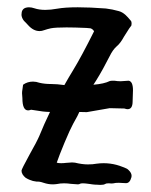

<svg xmlns="http://www.w3.org/2000/svg" viewBox="-20 -520 424 540"><path d="M203.1 -205.1 197.8 -193.8 185.5 -171.4Q177.2 -156.2 161.6 -119.1Q146 -81.5 139.6 -62.5Q144 -61 151.9 -61Q158.2 -61 166.5 -62L173.8 -62.5L180.2 -63H184.6Q188.5 -63 190.9 -62.5Q210.9 -57.6 227.1 -57.6Q233.4 -57.6 240.2 -58.1L251.5 -59.6Q261.7 -61 271.5 -61Q290 -61 308.1 -56.2Q319.8 -52.7 329.6 -48.8Q337.9 -45.9 341.8 -41.5Q350.1 -33.7 350.1 -25.4Q350.1 -23.4 349.6 -21.5Q345.2 -4.9 334.5 -4.9H333.5Q321.8 -5.9 314 -5.9Q303.7 -5.9 299.3 -4.4Q297.4 -3.9 293.5 -3.9L287.1 -4.4H284.7Q278.3 -4.4 275.4 -2.4Q272 0 262.2 0Q258.3 0 252.9 -0.5Q246.6 -0.5 239.3 -1.5L233.4 -2.4L229.5 -2.9Q219.2 -4.4 212.9 -4.4Q206.5 -4.4 204.6 -2.9L202.6 -2Q201.2 -1.5 199.2 -1.5Q193.4 -1.5 179.7 -2.9Q169.4 -4.4 160.2 -4.4Q149.4 -4.4 140.1 -2.4Q134.3 -1.5 127.9 -1.5Q115.7 -1.5 102.5 -5.9Q97.2 -7.8 91.8 -8.8L86.9 -9.3H82.5Q72.3 -10.3 63.5 -14.2L58.1 -16.6L52.7 -19.5Q40.5 -29.3 40.5 -40Q40.5 -43.9 63 -85L71.8 -101.1Q76.7 -110.4 80.1 -116.2Q88.4 -132.3 90.8 -138.2Q104 -170.9 120.6 -205.1Q106.4 -205.6 100.1 -206.5L67.4 -211.4Q62.5 -209.5 59.1 -209.5Q43 -209.5 43 -243.7L42 -257.8Q42 -263.2 43.2 -269.3Q44.4 -275.4 44.9 -281.7Q57.1 -290.5 72.8 -290.5Q81.5 -290.5 91.3 -287.1Q105.5 -283.7 124 -283.7Q140.1 -283.7 160.6 -280.8H161.1Q172.9 -301.8 186 -323.2Q209 -360.8 244.6 -432.1Q240.7 -438.5 234.4 -440.4L228.5 -440.9L223.1 -441.4Q189.9 -442.9 167 -442.9Q136.2 -442.9 123 -440.4L113.3 -438L104 -435.1Q97.7 -432.6 91.3 -432.6Q74.2 -432.6 59.6 -448.7L53.2 -455.6L47.4 -461.4Q41.5 -468.8 40.5 -477.1V-479.5Q40.5 -494.1 51.8 -498Q56.2 -499.5 61.5 -499.5Q68.8 -499.5 77.1 -496.6Q90.3 -492.2 107.4 -492.2Q122.6 -492.2 141.1 -495.6Q163.1 -499.5 198.7 -499.5Q232.4 -499.5 277.8 -496.1Q285.6 -495.1 295.9 -493.2L314 -488.8Q323.7 -486.3 333 -478Q338.9 -472.7 348.6 -460.9Q350.1 -459 350.1 -453.6Q350.1 -447.8 348.1 -446.3Q343.3 -440.4 338.4 -432.1L329.1 -417.5Q318.4 -397.9 308.6 -390.1Q297.4 -380.4 288.6 -362.3L270 -327.1Q259.3 -307.6 250 -293Q246.6 -288.1 242.7 -281.7Q272.9 -284.2 288.6 -292Q291.5 -293 297.4 -293H301.8Q310.5 -291.5 319.3 -291.5L341.8 -293Q354 -291 354 -266.1L353 -234.9Q353 -212.9 338.9 -212.9Q335 -212.9 330.1 -214.8L288.6 -215.8L224.1 -204.6Z"/></svg>

Font: Kurland
Style: Regular
Weight: 400
Designer: GGBot
Version: 0.22